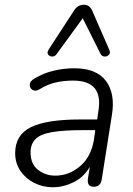

<svg xmlns="http://www.w3.org/2000/svg" viewBox="-20 -782 562 810"><path d="M202 8Q161 8 125 -10Q89 -28 66.5 -60.5Q44 -93 44 -136Q44 -212 109.5 -245Q175 -278 319 -278H390L395 -313Q406 -376 380 -409Q354 -442 288 -442Q249 -442 214.5 -434Q180 -426 148 -406Q130 -395 117.5 -402.5Q105 -410 105.5 -425Q106 -440 126 -451Q162 -473 205.5 -483.5Q249 -494 293 -494Q387 -494 427 -440.5Q467 -387 452 -296L409 -24Q404 6 375 6Q346 6 351 -29L359 -78Q333 -34 290 -13Q247 8 202 8ZM213 -41Q271 -41 317.5 -80.5Q364 -120 376 -191L382 -233H333Q248 -233 199 -224.5Q150 -216 129.5 -195Q109 -174 109 -139Q109 -90 140.5 -65.5Q172 -41 213 -41ZM441 -572Q447 -559 439.5 -551Q432 -543 421 -543.5Q410 -544 404 -555L329 -705L219 -554Q211 -543 200 -543.5Q189 -544 183 -552Q177 -560 186 -574L292 -737Q301 -751 311.5 -756.5Q322 -762 334 -762Q358 -762 369 -737Z"/></svg>

Font: Nunito Light
Style: Italic
Weight: 300
Italic angle: -9°
Designer: Vernon Adams
Foundry: Vernon Adams
Version: Version 3.601; ttfautohint (v1.8.2.53-6de2)